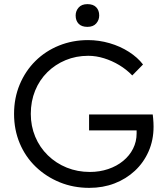

<svg xmlns="http://www.w3.org/2000/svg" viewBox="-20 -899 804 929"><path d="M48 -348Q48 -425 75.5 -490.5Q103 -556 151.5 -604Q200 -652 265.5 -678.5Q331 -705 406 -705Q459 -705 510.5 -690Q562 -675 604 -648Q646 -621 672 -587L620 -534Q592 -563 557 -584Q522 -605 483.5 -617Q445 -629 407 -629Q348 -629 297.5 -608Q247 -587 209 -549.5Q171 -512 150 -460.5Q129 -409 129 -348Q129 -289 150.5 -237.5Q172 -186 211.5 -147.5Q251 -109 303 -88Q355 -67 415 -67Q462 -67 503.5 -81Q545 -95 576 -120.5Q607 -146 624 -180Q641 -214 641 -253V-288L657 -268H411V-345H719Q720 -337 721 -326.5Q722 -316 722.5 -305.5Q723 -295 723 -286Q723 -221 699 -166.5Q675 -112 632.5 -72.5Q590 -33 534 -11.5Q478 10 412 10Q335 10 269 -17Q203 -44 153 -92Q103 -140 75.5 -205.5Q48 -271 48 -348ZM346 -824Q346 -846 360.5 -862.5Q375 -879 403 -879Q431 -879 445.5 -864Q460 -849 460 -824Q460 -802 445.5 -785.5Q431 -769 403 -769Q375 -769 360.5 -784Q346 -799 346 -824Z"/></svg>

Font: Our Lexend Light
Style: Regular
Weight: 300
Designer: Bonnie Shaver-Troup, Thomas Jockin
Foundry: Lexend
Version: Version 1.007